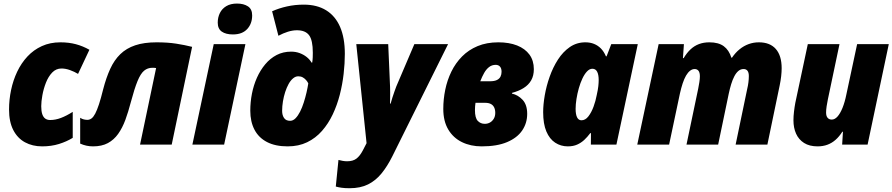

<svg xmlns="http://www.w3.org/2000/svg" viewBox="-20 -796 4913 1057"><path d="M211.9 9.8Q158.7 9.8 117.4 -12.7Q76.2 -35.2 53 -80.3Q29.8 -125.5 29.8 -192.9Q29.8 -247.1 41 -300.5Q52.2 -354 74.7 -401.4Q97.2 -448.7 131.1 -485.1Q165 -521.5 210.4 -542.2Q255.9 -563 312.5 -563Q358.9 -563 397.5 -552.7Q436 -542.5 472.2 -522L409.7 -389.2Q389.6 -401.4 365.2 -410.2Q340.8 -418.9 318.4 -418.9Q288.6 -418.9 267.3 -396.7Q246.1 -374.5 232.9 -340.8Q219.7 -307.1 213.4 -272Q207 -236.8 207 -211.4Q207 -184.6 212.6 -167.7Q218.3 -150.9 229.2 -143.1Q240.2 -135.3 256.3 -135.3Q285.2 -135.3 315.4 -146.7Q345.7 -158.2 380.4 -180.2V-37.1Q347.2 -16.6 304.9 -3.4Q262.7 9.8 211.9 9.8Z M492.2 9.8Q473.1 9.8 455.6 5.9Q438 2 421.4 -5.4V-147.5Q432.1 -140.6 442.1 -138.4Q452.1 -136.2 460.9 -136.2Q473.1 -136.2 483.6 -143.8Q494.1 -151.4 504.2 -170.4Q514.2 -189.5 524.9 -221.9Q535.6 -254.4 547.9 -304.2Q564.5 -368.2 586.7 -416.7Q608.9 -465.3 642.3 -497.8Q675.8 -530.3 724.4 -546.6Q772.9 -563 842.3 -563Q902.3 -563 949.7 -555.7Q997.1 -548.3 1037.6 -538.1L925.3 0H751L839.4 -421.4Q834.5 -422.4 829.3 -422.6Q824.2 -422.9 819.3 -422.9Q792.5 -422.9 773.2 -406.7Q753.9 -390.6 737.1 -349.6Q720.2 -308.6 700.2 -233.4Q686.5 -180.7 670.2 -136.2Q653.8 -91.8 630.6 -59.1Q607.4 -26.4 574 -8.3Q540.5 9.8 492.2 9.8Z M1039.1 0 1156.7 -553.2H1331.1L1213.9 0ZM1262.2 -606.4Q1223.6 -606.4 1201.2 -621.8Q1178.7 -637.2 1178.7 -671.4Q1178.7 -700.2 1190.4 -724.1Q1202.1 -748 1225.8 -762.2Q1249.5 -776.4 1284.7 -776.4Q1321.3 -776.4 1344.7 -761.2Q1368.2 -746.1 1368.2 -711.4Q1368.2 -665.5 1340.8 -636Q1313.5 -606.4 1262.2 -606.4Z M1563.5 9.8Q1496.1 9.8 1450.2 -13.9Q1404.3 -37.6 1381.1 -81.8Q1357.9 -126 1357.9 -186.5Q1357.9 -233.4 1366.9 -280Q1376 -326.7 1394.5 -368.2Q1413.1 -409.7 1440.2 -442.1Q1467.3 -474.6 1502.9 -493.2Q1538.6 -511.7 1583 -511.7Q1607.9 -511.7 1629.6 -503.7Q1651.4 -495.6 1668.2 -482.2Q1685.1 -468.8 1695.3 -451.2H1698.7Q1701.2 -466.3 1701.7 -480.7Q1702.1 -495.1 1702.1 -506.3Q1702.1 -574.7 1681.6 -602.1Q1661.1 -629.4 1614.7 -629.4Q1590.8 -629.4 1564.9 -621.3Q1539.1 -613.3 1512.7 -599.1L1478 -733.9Q1516.1 -751 1560.1 -760.7Q1604 -770.5 1652.3 -770.5Q1725.1 -770.5 1775.6 -739.3Q1826.2 -708 1852.3 -647.7Q1878.4 -587.4 1878.4 -499.5Q1878.4 -447.3 1871.8 -389.4Q1865.2 -331.5 1850.6 -274.4Q1835.9 -217.3 1811.8 -166.3Q1787.6 -115.2 1752.7 -75.4Q1717.8 -35.6 1670.9 -12.9Q1624 9.8 1563.5 9.8ZM1577.1 -130.9Q1593.3 -130.9 1606.9 -144.8Q1620.6 -158.7 1632.1 -181.4Q1643.6 -204.1 1652.3 -231.7Q1661.1 -259.3 1667.5 -286.9Q1673.8 -314.5 1677.2 -336.9Q1673.3 -345.7 1665.5 -354.7Q1657.7 -363.8 1647 -369.9Q1636.2 -376 1622.1 -376Q1606.9 -376 1593.3 -364.5Q1579.6 -353 1568.8 -333.5Q1558.1 -314 1550 -289.3Q1542 -264.6 1537.6 -237.8Q1533.2 -210.9 1533.2 -185.5Q1533.2 -162.1 1543.7 -146.5Q1554.2 -130.9 1577.1 -130.9Z M1904.3 240.2Q1877.9 240.2 1859.9 237.5Q1841.8 234.9 1828.6 231L1843.3 84.5Q1854.5 87.4 1866.5 89.6Q1878.4 91.8 1891.1 91.8Q1923.3 91.8 1942.4 77.1Q1961.4 62.5 1977.1 32.7L1998 -7.8L1941.4 -553.2H2117.2L2127.4 -317.4Q2127.9 -301.8 2127.9 -286.1Q2127.9 -270.5 2127.7 -255.6Q2127.4 -240.7 2127 -225.6H2130.4Q2134.8 -241.7 2140.4 -259.3Q2146 -276.9 2151.9 -293.2Q2157.7 -309.6 2161.6 -319.8L2261.2 -553.2H2446.8L2139.2 65.9Q2112.3 119.6 2080.3 158.9Q2048.3 198.2 2006.1 219.2Q1963.9 240.2 1904.3 240.2Z M2631.8 9.8Q2570.8 9.8 2522.9 -13.7Q2475.1 -37.1 2447.8 -83Q2420.4 -128.9 2420.4 -196.3Q2420.4 -249.5 2431.2 -302Q2441.9 -354.5 2464.8 -401.6Q2487.8 -448.7 2523.7 -485.1Q2559.6 -521.5 2609.4 -542.2Q2659.2 -563 2723.6 -563Q2782.7 -563 2826.7 -545.7Q2870.6 -528.3 2894.8 -495.4Q2918.9 -462.4 2918.9 -415Q2918.9 -379.4 2904.3 -353.8Q2889.6 -328.1 2862.5 -311.3Q2835.4 -294.4 2798.8 -284.7L2798.3 -280.8Q2832 -273.4 2857.2 -246.3Q2882.3 -219.2 2882.3 -169.4Q2882.3 -118.2 2854.7 -77.6Q2827.1 -37.1 2771.7 -13.7Q2716.3 9.8 2631.8 9.8ZM2648.9 -114.3Q2664.1 -114.3 2677 -121.3Q2689.9 -128.4 2698.2 -142.1Q2706.5 -155.8 2706.5 -174.3Q2706.5 -192.4 2700.4 -204.8Q2694.3 -217.3 2682.1 -223.6Q2669.9 -230 2650.9 -230H2597.7Q2596.2 -217.3 2595.5 -210.2Q2594.7 -203.1 2594.7 -189.9Q2594.7 -147 2610.1 -130.6Q2625.5 -114.3 2648.9 -114.3ZM2624 -348.6H2676.8Q2701.7 -348.6 2715.6 -355.5Q2729.5 -362.3 2735.4 -374.3Q2741.2 -386.2 2741.2 -400.9Q2741.2 -419.4 2732.7 -429.2Q2724.1 -439 2709 -439Q2688 -439 2672.4 -426.8Q2656.7 -414.6 2645.3 -394.3Q2633.8 -374 2624 -348.6Z M3106 9.8Q3067.4 9.8 3036.4 -10.5Q3005.4 -30.8 2987.8 -72.3Q2970.2 -113.8 2970.2 -178.7Q2970.2 -220.2 2979 -271.2Q2987.8 -322.3 3005.9 -373.5Q3023.9 -424.8 3051.5 -467.8Q3079.1 -510.7 3116.9 -536.9Q3154.8 -563 3202.6 -563Q3229 -563 3250.2 -554.4Q3271.5 -545.9 3288.1 -529.1Q3304.7 -512.2 3315.9 -485.8H3319.3L3345.2 -553.2H3491.2L3373.5 0H3232.9L3233.4 -63H3229.5Q3213.9 -42 3196.3 -25.6Q3178.7 -9.3 3157 0.2Q3135.3 9.8 3106 9.8ZM3181.2 -133.8Q3202.6 -133.8 3219.2 -155.3Q3235.8 -176.8 3247.6 -208.7Q3259.3 -240.7 3265.1 -272.5Q3272 -303.2 3273.9 -322Q3275.9 -340.8 3275.9 -355.5Q3275.9 -385.3 3267.3 -401.4Q3258.8 -417.5 3241.2 -417.5Q3225.6 -417.5 3211.7 -402.8Q3197.8 -388.2 3186.3 -363.8Q3174.8 -339.4 3166.5 -310.1Q3158.2 -280.8 3153.6 -251.2Q3148.9 -221.7 3148.9 -196.8Q3148.9 -166 3157 -149.9Q3165 -133.8 3181.2 -133.8Z M3488.3 0 3606 -553.2H3745.1L3739.7 -476.1H3743.7Q3761.2 -505.4 3782 -524.7Q3802.7 -543.9 3828.4 -553.5Q3854 -563 3885.3 -563Q3935.5 -563 3964.4 -541.7Q3993.2 -520.5 4006.3 -478.5H4009.8Q4028.8 -506.3 4051.8 -524.9Q4074.7 -543.5 4101.3 -553.2Q4127.9 -563 4157.7 -563Q4218.8 -563 4251 -526.4Q4283.2 -489.7 4283.2 -420.4Q4283.2 -400.4 4280.5 -376.2Q4277.8 -352.1 4272.5 -326.7L4204.6 0H4029.8L4093.8 -307.6Q4097.7 -323.2 4100.1 -341.8Q4102.5 -360.4 4102.5 -377.4Q4102.5 -397 4095 -406.5Q4087.4 -416 4073.7 -416Q4057.6 -416 4044.9 -405.3Q4032.2 -394.5 4022.5 -375.7Q4012.7 -356.9 4005.1 -332Q3997.6 -307.1 3991.7 -279.3L3933.6 0H3759.3L3823.7 -307.6Q3827.1 -324.2 3830.1 -343.5Q3833 -362.8 3833 -375.5Q3833 -397 3825.2 -406.5Q3817.4 -416 3804.2 -416Q3791 -416 3779.1 -406.7Q3767.1 -397.5 3756.8 -379.9Q3746.6 -362.3 3738.3 -337.2Q3730 -312 3723.1 -281.2L3663.6 0Z M4481 9.8Q4436 9.8 4406.5 -9Q4377 -27.8 4362.5 -60.1Q4348.1 -92.3 4348.1 -133.8Q4348.1 -156.2 4351.1 -181.2Q4354 -206.1 4358.4 -230L4427.2 -553.2H4601.6L4537.6 -249Q4533.7 -231.4 4530.8 -211.4Q4527.8 -191.4 4527.8 -176.3Q4527.8 -157.2 4536.1 -147.5Q4544.4 -137.7 4559.1 -137.7Q4575.7 -137.7 4590.6 -154.3Q4605.5 -170.9 4618.2 -202.1Q4630.9 -233.4 4639.6 -276.9L4698.7 -553.2H4873L4756.3 0H4616.2L4620.6 -70.8H4617.2Q4600.1 -43.9 4579.8 -26.1Q4559.6 -8.3 4535.2 0.7Q4510.7 9.8 4481 9.8Z"/></svg>

Font: Open Sans SemiCondensed ExtraBold
Style: Italic
Weight: 800
Width: 4
Italic angle: -12°
Designer: Monotype Design Team
Foundry: Monotype Imaging Inc.
Version: Version 3.003